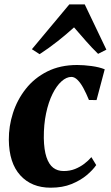

<svg xmlns="http://www.w3.org/2000/svg" viewBox="-20 -840 502 870"><path d="M209.5 10.5Q123 10.5 72 -45.5Q21 -101.5 20 -206.5Q19.5 -268 38.8 -328Q58 -388 96.8 -437.2Q135.5 -486.5 194 -516Q252.5 -545.5 330 -545.5Q359 -545.5 394.5 -540.8Q430 -536 454.5 -526L417.5 -386.5L383 -387Q370.5 -417.5 357.8 -441Q345 -464.5 331.2 -478Q317.5 -491.5 303.5 -491.5Q281 -491.5 258.5 -471.2Q236 -451 217.8 -414Q199.5 -377 188.8 -326.2Q178 -275.5 178.5 -214Q179.5 -161 190.5 -128Q201.5 -95 221 -80Q240.5 -65 268.5 -65Q296.5 -65 319.8 -74.2Q343 -83.5 361.8 -97.8Q380.5 -112 394 -128L416 -92Q401 -70 372.8 -46.2Q344.5 -22.5 304 -6Q263.5 10.5 209.5 10.5ZM159.5 -594.5 124.5 -617 294 -820H364L462 -615L424.5 -596Q397 -622.5 369.5 -654Q342 -685.5 315.5 -716Q281.5 -685 241.2 -653.2Q201 -621.5 159.5 -594.5Z"/></svg>

Font: Merriweather 72pt ExtraBold
Style: Italic
Weight: 800
Italic angle: -7.8°
Version: Version 2.101